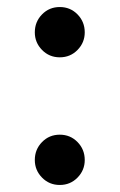

<svg xmlns="http://www.w3.org/2000/svg" viewBox="-20 -513 340 546"><path d="M150 -350Q120 -350 99.5 -371Q79 -392 79 -421Q79 -451 99.5 -472Q120 -493 150 -493Q180 -493 200.5 -472Q221 -451 221 -421Q221 -392 200.5 -371Q180 -350 150 -350ZM150 13Q120 13 99.5 -8Q79 -29 79 -58Q79 -88 99.5 -109Q120 -130 150 -130Q180 -130 200.5 -109Q221 -88 221 -58Q221 -29 200.5 -8Q180 13 150 13Z"/></svg>

Font: Source Serif Pro
Style: Regular
Weight: 400
Designer: Frank Grießhammer
Foundry: Adobe Systems Incorporated
Version: Version 3.001;hotconv 1.0.111;makeotfexe 2.5.65597